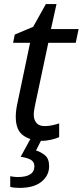

<svg xmlns="http://www.w3.org/2000/svg" viewBox="-20 -678 404 938"><path d="M185 10Q131 10 94 -16Q57 -42 57 -107Q57 -139 66 -178L127 -469H44L52 -509L142 -547L204 -658H256L229 -536H364L350 -469H216L154 -177Q151 -164 148 -147.5Q145 -131 145 -117Q145 -94 157.5 -78Q170 -62 198 -62Q216 -62 233 -65.5Q250 -69 269 -75V-8Q257 -2 232 4Q207 10 185 10ZM75 240Q48 240 30 235V183Q40 185 49.5 186Q59 187 66 187Q148 187 148 134Q148 112 129.5 102Q111 92 81 88L129 0H185L156 57Q179 64 199.5 80.5Q220 97 220 134Q220 179 183 209.5Q146 240 75 240Z"/></svg>

Font: Noto Sans IKEA
Style: Italic
Weight: 400
Italic angle: -12°
Designer: Monotype Design Team
Foundry: Monotype Imaging Inc.
Version: Version 2.001